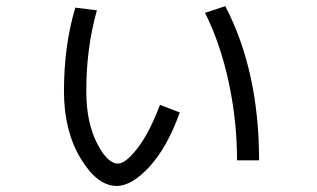

<svg xmlns="http://www.w3.org/2000/svg" viewBox="-20 -572 1040 630"><path d="M652.8 -529.8 719.2 -551.8Q830.1 -338.9 830.1 -45.9H757.8Q757.8 -175.8 730.2 -303.2Q702.6 -430.7 652.8 -529.8ZM227.1 -546.9 297.9 -538.1Q262.7 -413.1 263.2 -272Q263.2 -171.9 297.6 -103.5Q332 -35.2 367.2 -35.2Q392.1 -35.2 431.2 -85.7Q470.2 -136.2 504.9 -228L569.8 -203.1Q529.8 -90.3 471.4 -26.1Q413.1 38.1 362.8 38.1Q298.8 38.1 244.4 -52.5Q189.9 -143.1 189.9 -272Q189.9 -422.9 227.1 -546.9Z"/></svg>

Font: WebKoruri
Style: Regular
Weight: 400
Foundry: lindwurm / mohemohe
Version: Version 1.00